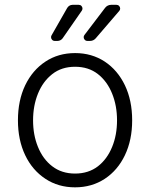

<svg xmlns="http://www.w3.org/2000/svg" viewBox="-20 -776 631 807"><path d="M170.8 -24.5Q116.1 -60.4 85.9 -123.6Q55.4 -187.5 55.4 -270.2Q55.4 -353.7 85.9 -417.6Q116.5 -481.2 170.8 -517Q224.8 -552.9 295.8 -552.9Q365.8 -552.9 420.5 -517Q474.4 -481.2 505 -417.6Q535.5 -353.7 535.5 -270.2Q535.5 -187.5 505 -123.6Q474.8 -60.4 420.5 -24.5Q365.8 11.4 295.5 11.4Q224.8 11.4 170.8 -24.5ZM139.6 -158.4Q160.5 -106.9 199.6 -77.1Q239.3 -46.5 295.5 -46.5Q351.9 -46.5 391.7 -77.1Q430.4 -107.2 451.3 -158.4Q471.9 -208.5 471.9 -270.2Q471.9 -331.7 451.3 -382.5Q430.8 -433.6 391.7 -464.5Q352.3 -495.4 295.5 -495.4Q239 -495.4 199.6 -464.5Q160.5 -433.9 139.6 -382.5Q119 -331.7 119 -270.2Q119 -208.5 139.6 -158.4ZM196.7 -627.5 262.4 -742.5Q266 -748.6 271.8 -752.1Q277.7 -755.7 284.8 -755.7H311.1Q317.8 -755.7 322.3 -751.1Q326.7 -746.4 326.7 -740.1Q326.7 -735.8 323.9 -731.2L243.3 -615.1Q239.7 -610.1 234 -607.1Q228.3 -604 221.9 -604H210.2Q203.5 -604 199 -608.7Q194.6 -613.3 194.6 -619.7Q194.6 -623.9 196.7 -627.5ZM334.9 -628.9 421.9 -743.3Q426.5 -749.3 433.1 -752.5Q439.6 -755.7 446.7 -755.7H469.5Q476.2 -755.7 480.6 -751.1Q485.1 -746.4 485.1 -740.1Q485.1 -734 481.2 -730.1L382.1 -614.7Q372.5 -604 358.3 -604H347.3Q340.6 -604 336.1 -608.8Q331.7 -613.6 331.7 -619.7Q331.7 -624.6 334.9 -628.9Z"/></svg>

Font: DeltaSans Light
Style: Regular
Weight: 300
Designer: Rasmus Andersson
Foundry: rsms
Version: Version 3.012